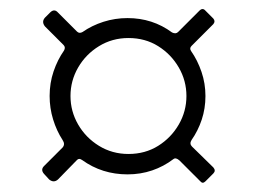

<svg xmlns="http://www.w3.org/2000/svg" viewBox="-20 -580 553 414"><path d="M255 -204Q200 -204 157 -235Q150 -240 145 -234L105 -193Q96 -185 86 -193L75 -205Q67 -214 75 -222L115 -262Q121 -269 115 -278Q102 -298 94.5 -322.5Q87 -347 87 -373Q87 -401 95.5 -426Q104 -451 118 -471Q122 -478 117 -483L77 -523Q69 -533 77 -542L88 -553Q97 -562 105 -553L146 -512Q151 -507 158 -511Q178 -525 203 -533Q228 -541 255 -541Q309 -541 351 -510Q359 -506 364 -511L410 -557Q417 -564 423 -557L440 -540Q445 -534 440 -528L393 -481Q388 -476 392 -470Q406 -450 414.5 -425Q423 -400 423 -373Q423 -346 415 -322Q407 -298 393 -278Q388 -270 394 -264L440 -219Q446 -212 440 -206L423 -189Q417 -183 412 -189L367 -234Q359 -241 354 -237Q333 -221 308 -212.5Q283 -204 255 -204ZM257 -248Q293 -248 321 -265.5Q349 -283 365.5 -311.5Q382 -340 382 -373Q382 -406 365.5 -434.5Q349 -463 321 -480.5Q293 -498 257 -498Q222 -498 193.5 -480.5Q165 -463 148.5 -434.5Q132 -406 132 -373Q132 -340 148.5 -311.5Q165 -283 193.5 -265.5Q222 -248 257 -248Z"/></svg>

Font: Libre Franklin Thin Thin
Style: Regular
Weight: 250
Version: Version 3.000